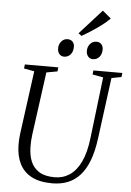

<svg xmlns="http://www.w3.org/2000/svg" viewBox="-70 -1185 850 1246"><g transform="rotate(5 355.0 -562.5)"><path d="M642 -704 589.5 -306Q578.5 -222 555.8 -162Q533 -102 498.8 -64Q464.5 -26 419.2 -8Q374 10 318.5 10Q235.5 10 183 -18Q130.5 -46 105.2 -97.5Q80 -149 79 -219Q79 -236 79.8 -253.8Q80.5 -271.5 83 -290L139 -704L71.5 -716.5L74.5 -743H292.5L289.5 -716.5L218 -703.5L162.5 -296.5Q159.5 -274 158.2 -253.2Q157 -232.5 157.5 -213.5Q158 -159 175.2 -117.8Q192.5 -76.5 230.2 -53.5Q268 -30.5 331 -30.5Q385 -30.5 428.2 -59.5Q471.5 -88.5 500.5 -149.2Q529.5 -210 540.5 -306L588 -703.5L518 -716.5L521 -743H709.5L706.5 -716.5ZM323 -815.5Q304.5 -815.5 292.2 -829.5Q280 -843.5 280.5 -867.5Q280.5 -893 296.8 -911.8Q313 -930.5 337 -930.5Q358.5 -930.5 370.2 -917Q382 -903.5 381.5 -884Q381.5 -853 365 -834.2Q348.5 -815.5 323 -815.5ZM510.5 -815.5Q492 -815.5 479.8 -829.5Q467.5 -843.5 467.5 -867.5Q468 -893 484 -911.8Q500 -930.5 524 -930.5Q546 -930.5 557.5 -917Q569 -903.5 569 -884Q569 -853 552.5 -834.2Q536 -815.5 510.5 -815.5ZM424 -959.5 404 -975 548.5 -1135 604 -1088.5Q584 -1067.5 553.5 -1044.2Q523 -1021 489 -999Q455 -977 424 -959.5Z"/></g></svg>

Font: Merriweather 96pt Light
Style: Italic
Weight: 300
Italic angle: -7.8°
Version: Version 2.101